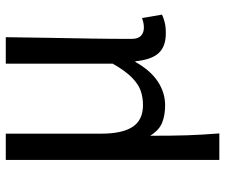

<svg xmlns="http://www.w3.org/2000/svg" viewBox="-78 -506 783 668"><g transform="rotate(-90 314.0 -171.5)"><path d="M92.1 199.6V-543.4H183.5V-210.3Q183.5 -138.9 206.9 -102.5Q230.4 -66 283.3 -66Q308.4 -66 331.5 -73.6Q354.6 -81.2 378.2 -104.1Q401.8 -126.9 427 -171.4V-543.4H519.1Q518.3 -469.8 516.9 -393.9Q515.4 -318 514.3 -244.8Q513.2 -171.5 513.2 -105.8Q513.2 -83.3 524 -73.1Q534.7 -62.9 552.4 -62.9Q560.4 -62.9 568.1 -64.4Q575.8 -65.9 585.8 -69.3L597.6 0.1Q585.9 5.7 570.7 9.5Q555.4 13.4 532.6 13.4Q486.3 13.4 463.4 -11.9Q440.6 -37.3 435.4 -92.4H433Q403.6 -40 364.9 -14.5Q326.1 11 282.2 11Q248.6 11 222.1 0.8Q195.7 -9.5 176.2 -41.2Q176.2 -1.5 176.6 29.5Q177 60.5 177.8 87.2Q178.7 113.9 180.3 140.7Q181.9 167.5 184.3 199.6Z"/></g></svg>

Font: Noto Sans TC Thin
Style: Regular
Weight: 100
Designer: Ryoko NISHIZUKA 西塚涼子 (kana, bopomofo & ideographs); Paul D. Hunt (Latin, Greek & Cyrillic); Sandoll Communications 산돌커뮤니
Foundry: Adobe
Version: Version 2.004-H2;hotconv 1.0.118;makeotfexe 2.5.65603